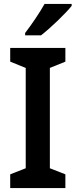

<svg xmlns="http://www.w3.org/2000/svg" viewBox="-20 -1024 385 978"><path d="M345 -994V-1004H207C182 -959 141 -899 108 -856V-844H189C237 -881 315 -956 345 -994ZM313 -66V-136L234 -167V-678L313 -710V-780H32V-710L111 -678V-167L32 -136V-66Z"/></svg>

Font: Noto Sans Malayalam UI SemiCondensed SemiBold
Style: Regular
Weight: 600
Width: 4
Designer: Jelle Bosma - Monotype Design Team
Foundry: Monotype Imaging Inc.
Version: Version 2.104